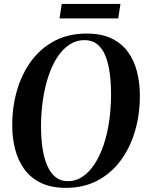

<svg xmlns="http://www.w3.org/2000/svg" viewBox="-20 -918 721 950"><path d="M306 11.5Q233 11.5 182.2 -13.2Q131.5 -38 100.2 -81Q69 -124 54.8 -179.8Q40.5 -235.5 40.5 -297.5Q40.5 -390 64.5 -472Q88.5 -554 135.5 -617.2Q182.5 -680.5 251 -716.2Q319.5 -752 408.5 -752Q481.5 -752 532 -727.8Q582.5 -703.5 613.2 -660.8Q644 -618 658 -562.8Q672 -507.5 672 -446.5Q672.5 -354 648.5 -271.2Q624.5 -188.5 578 -125Q531.5 -61.5 463 -25Q394.5 11.5 306 11.5ZM315.5 -21.5Q355.5 -21.5 388.8 -44Q422 -66.5 448.2 -106.8Q474.5 -147 492.8 -201Q511 -255 520.2 -319Q529.5 -383 529.5 -452Q529.5 -507.5 523 -556Q516.5 -604.5 501.8 -641.2Q487 -678 461.5 -698.8Q436 -719.5 397.5 -719.5Q357.5 -719.5 324 -697.5Q290.5 -675.5 264.2 -635.8Q238 -596 220 -542.2Q202 -488.5 192.5 -425Q183 -361.5 183 -292Q183 -236 190 -187Q197 -138 212.8 -100.8Q228.5 -63.5 253.8 -42.5Q279 -21.5 315.5 -21.5ZM285.5 -898.5H576L565 -827H274.5Z"/></svg>

Font: Merriweather 120pt SemiBold
Style: Italic
Weight: 600
Italic angle: -7.8°
Version: Version 2.101